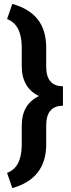

<svg xmlns="http://www.w3.org/2000/svg" viewBox="-20 -800 370 996"><path d="M16.6 96.7Q90.8 70.3 92.8 -44.9V-148.4Q92.8 -258.8 182.1 -301.8Q92.8 -344.7 92.8 -457.5V-559.6Q90.8 -673.3 16.6 -701.2L43.9 -779.8Q131.3 -755.4 175.3 -700Q219.2 -644.5 219.7 -554.7V-449.7Q221.7 -352.5 306.6 -352.5V-251.5Q219.7 -251.5 219.7 -149.4V-43.5Q215.8 127.4 43.9 175.8Z"/></svg>

Font: Vazir UI
Style: Bold-UI
Weight: 700
Designer: Saber Rastikerdar
Foundry: Saber Rastikerdar
Version: Version 30.1.0